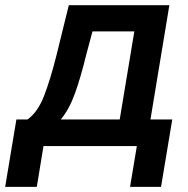

<svg xmlns="http://www.w3.org/2000/svg" viewBox="-84 -566 730 744"><path d="M-64 158.2 -20.5 -103H22.5Q62 -130.9 86.7 -194.3Q111.3 -257.8 134.8 -351.6L182.6 -545.9H572.3L499 -103H583.5L540 158.2H419.9L446.3 0H84.5L58.6 158.2ZM151.4 -103H379.9L436.5 -444.3H274.4L249.5 -351.6Q228.5 -265.1 206.1 -203.1Q183.6 -141.1 151.4 -103Z"/></svg>

Font: Inter Display SemiBold
Style: Italic
Weight: 600
Italic angle: -9.39999°
Designer: Rasmus Andersson
Foundry: rsms
Version: Version 4.000;git-a52131595